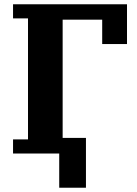

<svg xmlns="http://www.w3.org/2000/svg" viewBox="-20 -718 642 898"><path d="M41 -66H111V-632H41V-698H574V-512H458V-626H273V-73H382V160H257V0H41Z"/></svg>

Font: IBM Plex Serif
Style: Bold
Weight: 700
Designer: Mike Abbink, Paul van der Laan, Pieter van Rosmalen
Foundry: Bold Monday
Version: Version 2.008